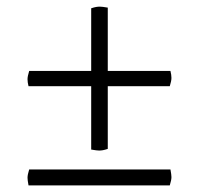

<svg xmlns="http://www.w3.org/2000/svg" viewBox="-20 -559 600 579"><path d="M492 0H66Q63 -16 63 -23Q63 -32 68 -48H494Q497 -32 497 -25Q497 -16 492 0ZM492 -299H305V-110Q296 -107 290 -106Q284 -105 279 -105Q272 -105 255 -108V-299H66Q63 -311 63 -320Q63 -329 68 -345H255V-534Q264 -537 270 -538Q276 -539 281 -539Q288 -539 305 -536V-345H494Q497 -333 497 -324Q497 -315 492 -299Z"/></svg>

Font: Scope One
Style: Regular
Weight: 400
Designer: Dalton Maag Ltd
Foundry: Dalton Maag Ltd
Version: Version 1.002; ttfautohint (v1.4.1) -l 11 -r 50 -G 50 -x 14 